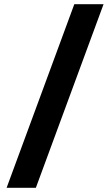

<svg xmlns="http://www.w3.org/2000/svg" viewBox="-20 -849 516 919"><path d="M309.9 -759 335.7 -829H475.7L449.9 -759L177.4 -20L151.6 50H11.6L37.4 -20Z"/></svg>

Font: Nordica Plus
Style: NordicaClassicRgObl
Weight: 500
Version: Version 1.01